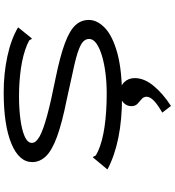

<svg xmlns="http://www.w3.org/2000/svg" viewBox="27 -698 946 1040"><g transform="rotate(-90 500.0 -178.0)"><path d="M494 10Q251 10 102 -69L161 -140L168 -148L173 -143Q174 -135 180 -131Q186 -127 201 -120Q254 -96 334.5 -84.5Q415 -73 514 -73Q570 -73 622.5 -79.5Q675 -86 717 -98.5Q759 -111 784 -128.5Q809 -146 809 -168Q809 -196 776 -213.5Q743 -231 671.5 -247.5Q600 -264 483 -289Q353 -315 278.5 -342.5Q204 -370 173 -403Q142 -436 142 -476Q142 -548 242.5 -589.5Q343 -631 520 -631Q622 -631 715 -611Q808 -591 872 -553L818 -486L811 -478L806 -483Q805 -491 798.5 -494Q792 -497 778 -504Q723 -527 650.5 -537.5Q578 -548 498 -548Q432 -548 374.5 -540.5Q317 -533 281.5 -517.5Q246 -502 246 -478Q246 -456 281 -436.5Q316 -417 393 -396Q470 -375 596 -350Q718 -325 787 -299Q856 -273 884 -242Q912 -211 912 -170Q912 -124 868.5 -82.5Q825 -41 732.5 -15.5Q640 10 494 10ZM446 275 410 228Q452 204 474 183Q496 162 496 143Q496 127 483.5 116.5Q471 106 458 94Q445 82 445 60Q445 36 463.5 18Q482 0 517 0Q554 0 575.5 22.5Q597 45 597 79Q597 130 555 181Q513 232 446 275Z"/></g></svg>

Font: Inconsolata UltraExpanded Medium
Style: Regular
Weight: 500
Width: 9
Monospace: yes
Designer: Raph Levien, Cyreal, Brenton Simpson
Foundry: Raph Levien, Cyreal, Google
Version: Version 3.001; ttfautohint (v1.8.2.53-6de2)